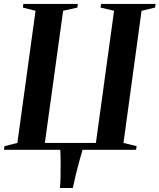

<svg xmlns="http://www.w3.org/2000/svg" viewBox="-29 -763 812 978"><path d="M276.5 194.5Q279 166.5 279.5 130Q280 93.5 279.8 58.5Q279.5 23.5 278 0H-9L-6 -18.5L59.5 -35L152 -708L87.5 -724.5L90 -743H367.5L365 -724.5L292.5 -708L199.5 -35H459.5L552 -708L483 -724.5L486 -743H763.5L761 -724.5L692 -708L600 -35L667 -18.5L664 0H391.5Q383.5 26.5 374.5 59.8Q365.5 93 357 127.8Q348.5 162.5 342 194.5Z"/></svg>

Font: Merriweather 144pt SemiBold
Style: Italic
Weight: 600
Italic angle: -7.8°
Version: Version 2.101